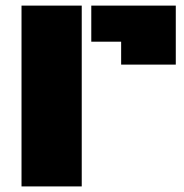

<svg xmlns="http://www.w3.org/2000/svg" viewBox="-20 -668 659 688"><path d="M57.1 -647.9H272.9V0H57.1ZM307.1 -647.9H609.9V-436.5H414.1V-518.6H307.1Z"/></svg>

Font: Black Ops One [rus by aLiNcE]
Style: Regular
Weight: 400
Designer: James Grieshaber
Foundry: James Grieshaber
Version: Version 1.002;May 25, 2024;FontCreator 13.0.0.2680 64-bit